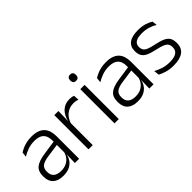

<svg xmlns="http://www.w3.org/2000/svg" viewBox="23 -1294 1935 1935"><g transform="rotate(-45 991.0 -326.5)"><path d="M362.5 0 365.5 -121.5 363 -131V-288.5V-321Q363 -384 331.2 -415.2Q299.5 -446.5 231.5 -446.5Q178.5 -446.5 135 -430.5Q91.5 -414.5 58.5 -394L64.5 -447.5Q82.5 -459 108 -470.8Q133.5 -482.5 166.8 -490.2Q200 -498 240 -498Q289 -498 323.8 -486Q358.5 -474 380.5 -451Q402.5 -428 412.8 -395.5Q423 -363 423 -322.5V0ZM191.5 10.5Q119 10.5 80.2 -24.5Q41.5 -59.5 41.5 -125V-138Q41.5 -202.5 81.2 -235.2Q121 -268 210 -281L373 -305L376 -259L217.5 -236.5Q155.5 -227.5 128.5 -205.8Q101.5 -184 101.5 -141.5V-132.5Q101.5 -87.5 129 -64Q156.5 -40.5 209.5 -40.5Q255 -40.5 287.2 -57Q319.5 -73.5 339.2 -101.2Q359 -129 365.5 -163.5L377.5 -120.5H365Q359 -86 338.8 -56Q318.5 -26 282.2 -7.8Q246 10.5 191.5 10.5Z M614 -301.5 598.5 -348 613.5 -350Q629.5 -417 671.5 -455.8Q713.5 -494.5 780 -494.5Q797.5 -494.5 811.5 -491.8Q825.5 -489 835.5 -485L839.5 -426Q827 -430.5 811 -433.5Q795 -436.5 776 -436.5Q719 -436.5 676 -402.2Q633 -368 614 -301.5ZM557 0V-487.5H616L612.5 -341L617.5 -336V0Z M927.5 0V-487.5H988.5V0ZM958 -576.5Q938 -576.5 927.8 -587.5Q917.5 -598.5 917.5 -619V-622.5Q917.5 -642.5 927.8 -653.5Q938 -664.5 958 -664.5Q978.5 -664.5 988.5 -653.5Q998.5 -642.5 998.5 -622.5V-619Q998.5 -598.5 988.5 -587.5Q978.5 -576.5 958 -576.5Z M1423.5 0 1426.5 -121.5 1424 -131V-288.5V-321Q1424 -384 1392.2 -415.2Q1360.5 -446.5 1292.5 -446.5Q1239.5 -446.5 1196 -430.5Q1152.5 -414.5 1119.5 -394L1125.5 -447.5Q1143.5 -459 1169 -470.8Q1194.5 -482.5 1227.8 -490.2Q1261 -498 1301 -498Q1350 -498 1384.8 -486Q1419.5 -474 1441.5 -451Q1463.5 -428 1473.8 -395.5Q1484 -363 1484 -322.5V0ZM1252.5 10.5Q1180 10.5 1141.2 -24.5Q1102.5 -59.5 1102.5 -125V-138Q1102.5 -202.5 1142.2 -235.2Q1182 -268 1271 -281L1434 -305L1437 -259L1278.5 -236.5Q1216.5 -227.5 1189.5 -205.8Q1162.5 -184 1162.5 -141.5V-132.5Q1162.5 -87.5 1190 -64Q1217.5 -40.5 1270.5 -40.5Q1316 -40.5 1348.2 -57Q1380.5 -73.5 1400.2 -101.2Q1420 -129 1426.5 -163.5L1438.5 -120.5H1426Q1420 -86 1399.8 -56Q1379.5 -26 1343.2 -7.8Q1307 10.5 1252.5 10.5Z M1763 10.5Q1704 10.5 1661 -3Q1618 -16.5 1589.5 -32L1583.5 -89.5Q1619.5 -69.5 1662.5 -55.5Q1705.5 -41.5 1760.5 -41.5Q1821 -41.5 1853 -62.2Q1885 -83 1885 -124V-131Q1885 -157.5 1873.5 -174.8Q1862 -192 1832.5 -204.8Q1803 -217.5 1749 -228.5Q1687.5 -241.5 1652 -258.8Q1616.5 -276 1601.5 -302.5Q1586.5 -329 1586.5 -368V-373Q1586.5 -433.5 1629.2 -465.8Q1672 -498 1757.5 -498Q1814.5 -498 1856 -484.5Q1897.5 -471 1923.5 -454L1929.5 -401.5Q1897.5 -421 1856.5 -434.2Q1815.5 -447.5 1762.5 -447.5Q1722 -447.5 1696.2 -438.5Q1670.5 -429.5 1658.2 -412.5Q1646 -395.5 1646 -372.5V-368Q1646 -342 1657.5 -324.8Q1669 -307.5 1698 -295.5Q1727 -283.5 1778 -273.5Q1841 -260.5 1877.5 -243.5Q1914 -226.5 1929.5 -200Q1945 -173.5 1945 -132.5V-123.5Q1945 -57.5 1898.5 -23.5Q1852 10.5 1763 10.5Z"/></g></svg>

Font: Anek Bangla Medium Light
Style: Regular
Weight: 300
Version: Version 1.003